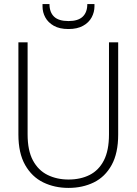

<svg xmlns="http://www.w3.org/2000/svg" viewBox="-20 -907 669 939"><path d="M315 12Q247 12 191.5 -15Q136 -42 103 -100Q70 -158 70 -249V-700H115V-250Q115 -171 141 -122.5Q167 -74 212.5 -51.5Q258 -29 315 -29Q374 -29 418.5 -51.5Q463 -74 488 -122.5Q513 -171 513 -250V-700H558V-249Q558 -158 526 -100Q494 -42 439 -15Q384 12 315 12ZM315 -765Q271 -765 243 -781Q215 -797 201.5 -822Q188 -847 188 -875V-887H222Q222 -847 244.5 -825.5Q267 -804 315 -804Q362 -804 384.5 -825.5Q407 -847 407 -887H442V-876Q442 -848 428.5 -822.5Q415 -797 386.5 -781Q358 -765 315 -765Z"/></svg>

Font: DM Sans ExtraLight
Style: Regular
Weight: 200
Designer: Colophon Foundry, Jonny Pinhorn
Foundry: Colophon Foundry
Version: Version 4.004; ttfautohint (v1.8.4.7-5d5b)